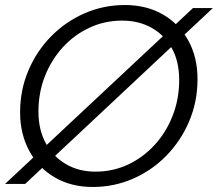

<svg xmlns="http://www.w3.org/2000/svg" viewBox="-22 -732 867 764"><path d="M-2 0 746 -700H825L78 0ZM347 12Q261 12 196 -26Q131 -64 94.5 -131.5Q58 -199 58 -285Q58 -374 91 -451.5Q124 -529 181.5 -587.5Q239 -646 314.5 -679Q390 -712 475 -712Q561 -712 626 -674.5Q691 -637 727.5 -570.5Q764 -504 764 -417Q764 -328 731 -250Q698 -172 640.5 -113Q583 -54 507.5 -21Q432 12 347 12ZM358 -49Q427 -49 487 -77Q547 -105 593 -155Q639 -205 665 -271.5Q691 -338 691 -414Q691 -488 661.5 -540.5Q632 -593 581 -621.5Q530 -650 464 -650Q395 -650 334.5 -622Q274 -594 228.5 -544.5Q183 -495 157 -429.5Q131 -364 131 -288Q131 -215 160.5 -161.5Q190 -108 241 -78.5Q292 -49 358 -49Z"/></svg>

Font: DM Sans 24pt Light
Style: Italic
Weight: 300
Italic angle: -10°
Designer: Colophon Foundry, Jonny Pinhorn
Foundry: Colophon Foundry
Version: Version 4.004;gftools[0.9.30]